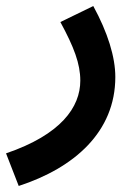

<svg xmlns="http://www.w3.org/2000/svg" viewBox="-51 -386 464 636"><path d="M11 230C195 170 331 51 331 -131C331 -197 306 -278 258 -366L149 -313C194 -230 215 -175 215 -119C215 -31 151 60 -31 122Z"/></svg>

Font: Noto Sans Arabic SemBd
Style: Regular
Weight: 600
Designer: Monotype Design Team, Nadine Chahine, Nizar Qandah and Khaled Hosny
Foundry: Monotype Imaging Inc.
Version: Version 2.012